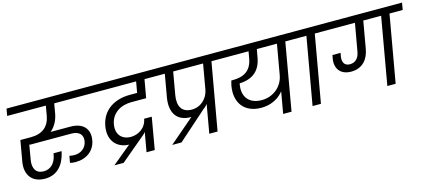

<svg xmlns="http://www.w3.org/2000/svg" viewBox="-60 -1267 4104 1850"><g transform="rotate(-15 1992.5 -341.5)"><path d="M224.8 9C345.3 9 415.3 -72.5 442.9 -193.3C443.6 -196.3 444.6 -201 445.6 -206.6H365.2L362.4 -191C348.7 -114.5 301.3 -62.9 230.8 -62.9C152.5 -62.9 122.6 -120.5 136.6 -202.5L167.8 -385.2L121.3 -352H212.8C357.1 -352 456.4 -439.2 479.9 -574.4L498.6 -683.2H415.1L396.4 -574.4C378.2 -469.3 310.1 -412.6 196.1 -412.6H89.9L53.9 -206.5C31.9 -80.8 93.4 9 224.8 9ZM550.2 -69.7C657.5 -69.7 740.1 -128.4 758.6 -230.7C778.1 -341.8 715.3 -412.6 587.7 -412.6H274L157 -345.2H581.7C655.5 -345.2 696.9 -305.6 684.2 -238.5C672.7 -176.7 622.1 -137.8 556.2 -137.8C539.8 -137.8 521.8 -140.1 506.6 -143.5L494.5 -76.2C510.5 -71.9 530.5 -69.7 550.2 -69.7ZM931 -669.6 943.8 -740H39.3L27.2 -669.6Z M994.1 57.4 1238.7 -148.3 1179.6 -172.6 901.6 57.4ZM1315.6 15.9 1370.8 -302.1H1294.7C1277.9 -206.6 1194.2 -166.1 1128.5 -166.1C1034.5 -166.1 982.6 -230.2 999.3 -325.5C1018.5 -434.8 1112.3 -488.2 1216.6 -488.2H1364.8L1399.6 -685.2H1316.1L1293.9 -560.1H1220.9C1074.6 -560.1 943.4 -490 915.1 -330.8C889.6 -187.7 972.9 -98.8 1095.6 -98.8C1183.3 -98.8 1257.2 -143.7 1286.9 -209L1274.6 -216L1233.6 15.9ZM1539.9 -669.6 1552.7 -740H890.8L878 -669.6Z M1583.3 11.8 1880 -251.3 1801 -253.8 1490.6 11.8ZM1731.9 -200.8C1859.2 -200.8 1942.1 -283.8 1964.4 -396.5L1937.6 -419.9C1922.6 -338 1855.5 -268.1 1762.9 -268.1C1663 -268.1 1624.9 -336.8 1643.6 -444.8L1685.1 -681.2H1601.6L1560.1 -444.8C1534.1 -298.1 1594.6 -200.8 1731.9 -200.8ZM1946.5 0 2066.2 -678.1H1982.8L1863.8 0ZM2196.3 -669.6 2208.3 -740H1500.3L1488.2 -669.6Z M2413.9 -111.6C2559.7 -111.6 2653 -203.3 2679 -294.5L2665.8 -371.5C2646.8 -258.6 2551.2 -181.9 2438.3 -181.9C2312.5 -181.9 2247.9 -261.3 2270.6 -386C2272.3 -394 2275.1 -405.8 2278.9 -418.5L2232.4 -392.9H2254.9C2392 -392.9 2478.4 -452.1 2502.6 -587.4L2520.4 -686.2H2437.6L2422.9 -601C2401.2 -481.5 2326.1 -440.6 2215.6 -440.6H2201.4C2196.9 -425.4 2192.4 -408.3 2189.6 -393.6C2159.4 -223.3 2249.2 -111.6 2413.9 -111.6ZM2684.3 0 2804 -683.9H2720.5L2600.8 0ZM2933.2 -669.6 2946.1 -740H2155.3L2143.2 -669.6Z M2977.6 0 3095.5 -669.6H3226.5L3239.4 -740H2892.3L2880.2 -669.6H3012L2894.1 0Z M3722.8 0 3840.8 -669.6H3972.6L3984.6 -740H3186.3L3174.2 -669.6H3757.3L3640.1 0ZM3341.1 -223.9C3457.3 -223.9 3515.9 -303.7 3531.9 -399.6L3583.4 -692.7L3498.4 -682.1L3447.7 -395.9C3439.7 -347.7 3413.8 -295.8 3347.2 -295.8C3284.6 -295.8 3273.1 -345.7 3281.6 -394.4L3287.6 -425.4H3206.4C3204.4 -415.4 3202.4 -404.6 3200.4 -394.6C3182.4 -295.4 3233.8 -223.9 3341.1 -223.9Z"/></g></svg>

Font: Poppins Devanagari Thin
Style: Italic
Weight: 100
Italic angle: -10°
Designer: Ninad Kale (Devanagari), Jonny Pinhorn (Latin)
Foundry: Indian Type Foundry
Version: 4.005